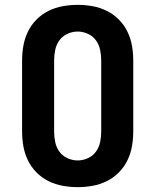

<svg xmlns="http://www.w3.org/2000/svg" viewBox="-20 -763 640 791"><path d="M300 8Q269 8 238.5 2.5Q208 -3 180.5 -16.5Q153 -30 131 -52Q109 -74 95.5 -101.5Q82 -129 76.5 -159.5Q71 -190 71 -221V-514Q71 -545 76.5 -575.5Q82 -606 95.5 -633.5Q109 -661 131 -683Q153 -705 180.5 -718.5Q208 -732 238.5 -737.5Q269 -743 300 -743Q331 -743 361.5 -737.5Q392 -732 419.5 -718.5Q447 -705 469 -683Q491 -661 504.5 -633.5Q518 -606 523.5 -575.5Q529 -545 529 -514V-221Q529 -190 523.5 -159.5Q518 -129 504.5 -101.5Q491 -74 469 -52Q447 -30 419.5 -16.5Q392 -3 361.5 2.5Q331 8 300 8ZM300 -102Q322 -102 342.5 -111.5Q363 -121 375.5 -138.5Q388 -156 392.5 -177.5Q397 -199 397 -221V-514Q397 -536 392.5 -557.5Q388 -579 375.5 -596.5Q363 -614 342.5 -623.5Q322 -633 300 -633Q278 -633 257.5 -623.5Q237 -614 224.5 -596.5Q212 -579 207.5 -557.5Q203 -536 203 -514V-221Q203 -199 207.5 -177.5Q212 -156 224.5 -138.5Q237 -121 257.5 -111.5Q278 -102 300 -102Z"/></svg>

Font: Iosevka SS04 XBd Ex
Style: Regular
Weight: 800
Width: 7
Monospace: yes
Designer: Belleve Invis
Foundry: Belleve Invis
Version: Version 19.0.0; ttfautohint (v1.8.4)